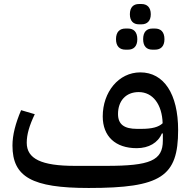

<svg xmlns="http://www.w3.org/2000/svg" viewBox="-20 -923 949 955"><path d="M738 -676H751C779 -676 798 -692 798 -728C798 -765 779 -781 751 -781H738C710 -781 692 -765 692 -728C692 -692 710 -676 738 -676ZM604 -676H617C644 -676 663 -692 663 -728C663 -765 644 -781 617 -781H604C576 -781 557 -765 557 -728C557 -692 576 -676 604 -676ZM671 -802H684C711 -802 730 -818 730 -852C730 -887 711 -903 684 -903H671C644 -903 626 -887 626 -852C626 -818 644 -802 671 -802ZM421 12C782 12 866 -45 866 -276C866 -456 795 -563 678 -563C570 -563 491 -465 491 -344C491 -245 554 -186 660 -186C720 -186 766 -213 785 -259H790V-224C790 -124 726 -98 509 -98H352C186 -98 113 -133 113 -213C113 -254 126 -299 153 -355L85 -375C57 -309 42 -252 42 -199C42 -43 139 12 421 12ZM682 -282H662C598 -282 567 -304 567 -356C567 -420 605 -465 670 -465C740 -465 786 -404 789 -310C769 -291 737 -282 682 -282Z"/></svg>

Font: IBM Plex Arabic Text
Style: Regular
Weight: 450
Designer: Mike Abbink, Paul van der Laan, Pieter van Rosmalen, Wael Morcos, Khajak Apelian
Foundry: Bold Monday
Version: Version 1.0